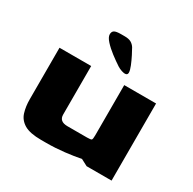

<svg xmlns="http://www.w3.org/2000/svg" viewBox="-148 -814 971 966"><g transform="rotate(30 338.0 -331.0)"><path d="M207 0Q141 0 108.5 -19.5Q76 -39 65.5 -73Q55 -107 55 -148V-448H239V-166Q239 -126 287 -126H401Q423 -126 427 -130Q431 -134 431 -156V-448H616V0H471L433 -20Q393 -12 341 -6Q289 0 236 0ZM420 -514Q420 -527 410.5 -550.5Q401 -574 389 -597.5Q377 -621 370 -633Q361 -647 347.5 -654.5Q334 -662 310 -662H289Q261 -662 250.5 -655.5Q240 -649 240 -633Q240 -617 259.5 -595.5Q279 -574 306.5 -553Q334 -532 360 -515Q371 -508 385.5 -503Q400 -498 410 -500Q420 -502 420 -514Z"/></g></svg>

Font: Goldman
Style: Bold
Weight: 700
Designer: Jaikishan Patel
Version: Version 1.000; ttfautohint (v1.8.3)